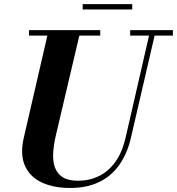

<svg xmlns="http://www.w3.org/2000/svg" viewBox="-20 -896 858 930"><path d="M320.5 14.5Q239 14.5 181.8 -12.5Q124.5 -39.5 100.5 -93.8Q76.5 -148 95.5 -230L215.5 -750H370.5L250.5 -240Q239.5 -193 237.5 -153.2Q235.5 -113.5 246.5 -83.8Q257.5 -54 284.5 -37.2Q311.5 -20.5 358 -20.5Q412 -20.5 458 -42.5Q504 -64.5 537.8 -110.5Q571.5 -156.5 588.5 -230L708 -750H735L614.5 -230Q596.5 -151.5 557.5 -96.8Q518.5 -42 459 -13.8Q399.5 14.5 320.5 14.5ZM120.5 -723.5V-750H465.5V-723.5ZM610.5 -723.5V-750H817.5V-723.5ZM380.5 -850V-876H620.5V-850Z"/></svg>

Font: Bodoni Moda 9pt
Style: Bold Italic
Weight: 700
Italic angle: -13°
Designer: Owen Earl
Foundry: indestructible type
Version: Version 2.004